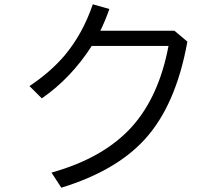

<svg xmlns="http://www.w3.org/2000/svg" viewBox="-20 -831 1039 894"><path d="M792 -688 852.5 -637.2Q798.8 -338.9 652.3 -180.2Q518.6 -34.7 265.6 43L219.7 -27.3Q465.8 -96.2 596.7 -243.7Q720.7 -383.8 764.6 -617.2H407.2Q311.5 -467.8 174.8 -373L117.2 -430.2Q214.8 -495.1 281.2 -573.2Q365.2 -673.3 412.1 -811L489.3 -789.1Q469.7 -733.4 447.3 -688Z"/></svg>

Font: UDEV Gothic 35
Style: Regular
Weight: 400
Version: v2.1.0; ttfautohint (v1.8.4.7-5d5b-dirty) -l 6 -r 45 -G 200 